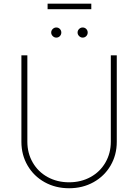

<svg xmlns="http://www.w3.org/2000/svg" viewBox="-20 -1006 747 1038"><path d="M611.3 -707V-239.3Q611.3 -168.5 577.9 -111.1Q544.4 -53.7 485.6 -21Q426.8 11.7 353.5 11.7Q280.3 11.7 221.4 -21Q162.6 -53.7 129.2 -111.1Q95.7 -168.5 95.7 -239.3V-707H127.9V-240.2Q127.9 -177.7 157 -127.4Q186 -77.1 237.5 -48.8Q289.1 -20.5 353.5 -20.5Q418 -20.5 469.5 -48.8Q521 -77.1 550 -127.4Q579.1 -177.7 579.1 -240.2V-707ZM256.8 -830.1Q256.8 -841.3 265.1 -849.4Q273.4 -857.4 284.2 -857.4Q295.9 -857.4 303.7 -849.4Q311.5 -841.3 311.5 -830.1Q311.5 -818.8 303.7 -810.8Q295.9 -802.7 284.2 -802.7Q273.4 -802.7 265.1 -811Q256.8 -819.3 256.8 -830.1ZM399.4 -830.1Q399.4 -841.3 407.7 -849.4Q416 -857.4 426.8 -857.4Q438.5 -857.4 446.3 -849.4Q454.1 -841.3 454.1 -830.1Q454.1 -818.8 446.3 -810.8Q438.5 -802.7 426.8 -802.7Q416 -802.7 407.7 -811Q399.4 -819.3 399.4 -830.1ZM473.6 -956.1H237.3V-986.3H473.6Z"/></svg>

Font: Pretendard Thin
Style: Regular
Weight: 100
Designer: Base glyphs from Inter by Rasmus Andersson; Hangeul glyphs from Noto Sans CJK(Source Han Sans) by Jang Soo-young and Kan
Foundry: Kil Hyung-jin
Version: Version 1.309